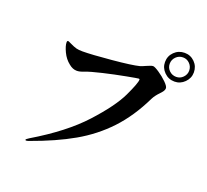

<svg xmlns="http://www.w3.org/2000/svg" viewBox="-140 -1006 1280 1188"><g transform="rotate(20 500.0 -412.0)"><path d="M786 -740Q786 -780 814 -807.5Q842 -835 882 -835Q921 -835 948.5 -807.5Q976 -780 976 -740Q976 -702 948 -674Q920 -646 882 -646Q842 -646 814 -674Q786 -702 786 -740ZM945 -740Q945 -767 926.5 -786Q908 -805 882 -805Q855 -805 836 -786Q817 -767 817 -740Q817 -714 836 -695.5Q855 -677 882 -677Q908 -677 926.5 -696Q945 -715 945 -740ZM139 7Q139 3 158 -9Q361 -130 476 -256Q591 -382 633 -471Q675 -560 675 -583Q675 -588 669 -588Q663 -588 591 -574.5Q519 -561 444.5 -543.5Q370 -526 334 -512Q310 -502 291 -502Q264 -502 239 -523Q208 -547 190 -585Q172 -623 172 -646Q172 -657 179 -657Q182 -657 198 -649Q227 -635 243 -631Q259 -627 283 -627Q342 -627 472.5 -639Q603 -651 649 -663Q657 -665 668 -670Q679 -675 684 -677Q696 -682 707.5 -686.5Q719 -691 726 -691Q737 -691 767 -671Q797 -651 822 -626.5Q847 -602 847 -589Q847 -579 841 -570Q835 -561 822 -547Q812 -537 802 -524Q792 -511 785 -497Q720 -363 633.5 -271Q547 -179 434 -114.5Q321 -50 162 7Q151 11 145 11Q139 11 139 7Z"/></g></svg>

Font: Shippori Mincho B1 ExtraBold
Style: Regular
Weight: 800
Designer: FONTDASU
Foundry: FONTDASU / Google Inc. / but / Adobe
Version: Version 3.110; ttfautohint (v1.8.3)